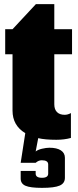

<svg xmlns="http://www.w3.org/2000/svg" viewBox="-20 -660 375 920"><path d="M325.2 -520V-399.9H240.2V-160.2Q240.2 -135.7 253.2 -122.8Q266.1 -109.9 290 -109.9Q304.7 -109.9 319.8 -118.2V1Q288.1 9.8 250 9.8Q196.3 9.8 163.1 2L150.9 65.9Q160.6 57.6 181.2 52.7Q201.7 47.9 216.8 47.9Q252.4 47.9 271.7 60.5Q291 73.2 291 96.2V191.9Q291 218.3 266.1 229.2Q241.2 240.2 181.2 240.2Q125.5 240.2 102.3 230.2Q79.1 220.2 79.1 195.8V159.2H150.9V171.9Q150.9 191.9 181.2 191.9Q210.9 191.9 210.9 171.9V127.9Q210.9 107.9 180.2 107.9Q164.6 107.9 150.9 120.1H79.1L101.1 -22Q40 -58.6 40 -129.9V-399.9H4.9V-520H40L151.9 -640.1H240.2V-520Z"/></svg>

Font: Mikodacs
Style: Regular
Weight: 400
Designer: gluk (gluksza@wp.pl)
Foundry: gluk (gluksza@wp.pl)
Version: Version 0.28